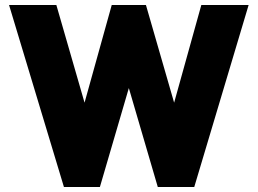

<svg xmlns="http://www.w3.org/2000/svg" viewBox="-20 -743 1024 763"><path d="M968 -723H780L672 -335L560 -723H424L316 -335L204 -723H16L234 0H377L492 -393L607 0H752Z"/></svg>

Font: United Sans Black
Style: Regular
Weight: 900
Designer: Pablo Impallari, Rodrigo Fuenzalida (Modified by Dan O. Williams)
Version: Version 1.000;PS 001.000;hotconv 1.0.88;makeotf.lib2.5.64775